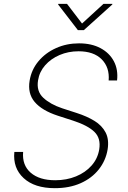

<svg xmlns="http://www.w3.org/2000/svg" viewBox="-20 -962 661 993"><path d="M263.7 11.2Q158.7 11.2 102.3 -40.8Q45.9 -92.8 54.2 -176.3H99.6Q93.8 -107.9 138.7 -68.8Q183.6 -29.8 265.6 -29.8Q324.2 -29.8 373 -49.8Q421.9 -69.8 453.6 -105.7Q485.4 -141.6 493.2 -189.5Q502.4 -246.6 468.5 -279.8Q434.6 -313 358.4 -337.9L278.3 -363.8Q196.8 -390.6 159.4 -434.6Q122.1 -478.5 133.3 -545.4Q142.6 -601.6 178.7 -645Q214.8 -688.5 269.5 -713.1Q324.2 -737.8 388.7 -737.8Q453.6 -737.8 500 -712.9Q546.4 -688 569.1 -644.8Q591.8 -601.6 585.4 -545.9H542Q547.4 -613.3 506.1 -655Q464.8 -696.8 386.2 -696.8Q333.5 -696.8 288.3 -677.5Q243.2 -658.2 213.4 -624.3Q183.6 -590.3 176.8 -546.4Q167.5 -490.2 203.9 -456.3Q240.2 -422.4 301.8 -401.9L377.4 -377.4Q429.2 -360.8 468.3 -336.9Q507.3 -313 526.1 -277.1Q544.9 -241.2 536.6 -189Q526.9 -131.3 491 -85.9Q455.1 -40.5 397.2 -14.6Q339.4 11.2 263.7 11.2ZM326.7 -941.9 404.3 -840.3 515.1 -941.9H561.5L560.5 -938.5L413.6 -806.2H382.8L280.8 -938.5L281.2 -941.9Z"/></svg>

Font: Inter Extra Light
Style: Italic
Weight: 200
Italic angle: -9.39999°
Designer: Rasmus Andersson
Foundry: rsms
Version: Version 4.000;git-3c8e0fc